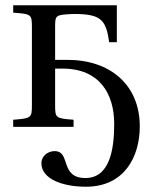

<svg xmlns="http://www.w3.org/2000/svg" viewBox="-20 -481 590 728"><path d="M30 0H259V-27C191 -32 189 -34 189 -82V-221H216C359 -221 413 -124 413 -11C413 83 397 194 304 194C205 194 250 92 187 92C162 92 137 110 137 138C137 196 214 227 306 227C452 227 510 113 510 -2C510 -158 399 -254 236 -254H189V-376C189 -424 189 -425 259 -428H260C362 -428 382 -407 394 -321H423V-461H30V-433C98 -428 101 -427 101 -379V-82C101 -34 98 -32 30 -27Z"/></svg>

Font: erewhon
Style: Regular
Weight: 400
Version: Version 1.0.0